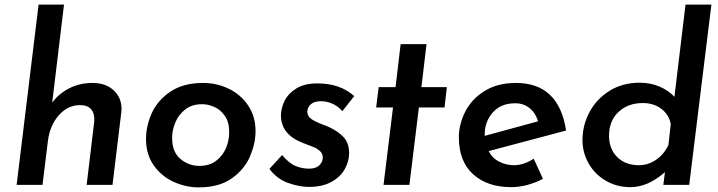

<svg xmlns="http://www.w3.org/2000/svg" viewBox="-20 -800 3106 831"><path d="M506 -328 505 -314 467 0H355L388 -275Q390 -308 375 -326.5Q360 -345 326 -345Q273 -345 234 -300.5Q195 -256 187 -187L164 0H52L147 -780H257L206 -356Q235 -395 280 -418Q325 -441 381 -441Q437 -441 471.5 -409.5Q506 -378 506 -328Z M612 -198Q612 -256 637.5 -311.5Q663 -367 718.5 -404Q774 -441 859 -441Q918 -441 970 -416Q1022 -391 1054 -343.5Q1086 -296 1086 -232Q1086 -180 1062.5 -124Q1039 -68 984 -28.5Q929 11 840 11Q785 11 732.5 -12.5Q680 -36 646 -83.5Q612 -131 612 -198ZM972 -227Q972 -271 953.5 -298Q935 -325 908 -337Q881 -349 855 -349Q811 -349 782 -326.5Q753 -304 739 -270.5Q725 -237 725 -203Q725 -142 761 -112Q797 -82 843 -82Q887 -82 916 -104.5Q945 -127 958.5 -160Q972 -193 972 -227Z M1146 -69 1201 -129Q1231 -93 1259.5 -81.5Q1288 -70 1317 -70Q1348 -70 1362.5 -85Q1377 -100 1377 -118Q1377 -135 1365 -146Q1353 -157 1339.5 -162.5Q1326 -168 1289 -182Q1196 -219 1196 -300Q1196 -330 1211 -362Q1226 -394 1261.5 -416.5Q1297 -439 1353 -439Q1453 -439 1513 -384L1462 -319Q1442 -341 1418 -351.5Q1394 -362 1369 -362Q1340 -362 1325 -348.5Q1310 -335 1310 -316Q1311 -296 1328 -284.5Q1345 -273 1379 -260Q1386 -258 1400 -252Q1444 -232 1467.5 -206Q1491 -180 1491 -138Q1491 -101 1472 -67.5Q1453 -34 1414 -12.5Q1375 9 1317 9Q1276 9 1227.5 -8Q1179 -25 1146 -69Z M1826 -609 1804 -423H1914L1904 -335H1793L1752 0H1640L1681 -335H1608L1619 -423H1692L1714 -609Z M2290 -113 2330 -26Q2298 -9 2262 0.5Q2226 10 2193 10Q2089 10 2027.5 -46Q1966 -102 1966 -206Q1966 -262 1993.5 -316.5Q2021 -371 2077 -406Q2133 -441 2213 -441Q2399 -441 2430 -235L2095 -146Q2111 -115 2141 -100Q2171 -85 2205 -85Q2246 -85 2290 -113ZM2078 -219V-212L2309 -275Q2298 -311 2272 -332Q2246 -353 2210 -353Q2148 -353 2113 -313.5Q2078 -274 2078 -219Z M3059 -780 2963 0H2851L2858 -55Q2784 10 2709 10Q2650 10 2602.5 -17.5Q2555 -45 2528 -92Q2501 -139 2501 -194Q2501 -257 2531 -314Q2561 -371 2617.5 -406.5Q2674 -442 2749 -442Q2795 -442 2834 -425.5Q2873 -409 2899 -381L2947 -780ZM2883 -263Q2876 -303 2843 -328.5Q2810 -354 2762 -354Q2698 -354 2657 -315.5Q2616 -277 2616 -213Q2616 -155 2651.5 -120Q2687 -85 2745 -85Q2785 -85 2819 -108Q2853 -131 2873 -172Z"/></svg>

Font: Josefin Sans SemiBold
Style: Italic
Weight: 600
Italic angle: -7°
Designer: Santiago Orozco
Foundry: Typemade
Version: Version 2.000